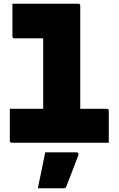

<svg xmlns="http://www.w3.org/2000/svg" viewBox="-20 -770 640 1036"><path d="M33 -183H213V-563H58Q47 -563 47 -574V-750H402Q413 -750 413 -739V-183H556Q567 -183 567 -172V0H44Q33 0 33 -11ZM224 52H393Q399 52 402 56.5Q405 61 403 67Q386 113 371 150.5Q356 188 338 236Q337 240 333.5 243Q330 246 323 246H184Q195 193 204.5 148.5Q214 104 224 52Z"/></svg>

Font: Recursive Mn Lnr St Blk
Style: Regular
Weight: 900
Monospace: yes
Version: Version 1.079;hotconv 1.0.112;makeotfexe 2.5.65598; ttfautoh